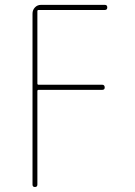

<svg xmlns="http://www.w3.org/2000/svg" viewBox="-20 -750 540 770"><path d="M110.4 -9.8V-695.3Q110.4 -710 120.1 -720.2Q129.9 -730.5 144.5 -730.5H400.4Q410.2 -730.5 410.2 -720.2Q410.2 -710 400.4 -710H134.8Q129.9 -710 129.9 -705.1V-415Q129.9 -410.2 134.8 -410.2H389.6Q399.4 -410.2 399.9 -399.9Q400.4 -389.6 389.6 -389.6H134.8Q129.9 -389.6 129.9 -384.8V-9.8Q129.9 0 120.1 0Q110.4 0 110.4 -9.8Z"/></svg>

Font: Rounded Mgen+ 1mn thin
Style: Regular
Weight: 100
Designer: [Source Han Sans]
Ryoko NISHIZUKA  (kana & ideographs); Paul D. Hunt (Latin, Greek & Cyrillic); Wenlong ZHANG  (bopomofo
Version: Version 1.059.20150602